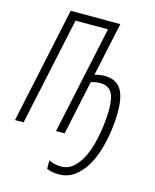

<svg xmlns="http://www.w3.org/2000/svg" viewBox="-138 -806 921 1143"><g transform="rotate(15 323.0 -234.5)"><path d="M335 245Q293 245 261 231V179Q295 196 335 196Q378 197 410 169.5Q442 142 464.5 97.5Q487 53 500 -1Q513 -55 519.5 -108.5Q526 -162 526 -206Q526 -280 504 -312Q482 -344 435 -344Q406 -344 378 -334L307 0H254L396 -665H196L54 0H1L153 -714H459L388 -383Q420 -392 450 -392Q516 -392 548 -348Q580 -304 580 -205Q580 -152 572 -91Q564 -30 546.5 29.5Q529 89 500 137.5Q471 186 430 215.5Q389 245 335 245Z"/></g></svg>

Font: Noto Sans ExtraCondensed Light
Style: Italic
Weight: 300
Width: 2
Italic angle: -12°
Designer: Monotype Design Team
Foundry: Monotype Imaging Inc.
Version: Version 2.013; ttfautohint (v1.8.4.7-5d5b)